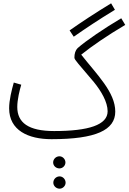

<svg xmlns="http://www.w3.org/2000/svg" viewBox="-20 -817 774 1156"><path d="M424 -596C499 -648 570 -696 672 -758L649 -797C546 -734 478 -689 399 -634ZM290 21C558 21 674 -34 674 -145C674 -262 564 -367 469 -488C534 -540 627 -604 734 -667L710 -707C610 -648 495 -570 447 -527C434 -514 428 -494 428 -470C428 -456 454 -432 545 -323C590 -268 628 -202 628 -147C628 -65 514 -28 306 -28C150 -28 84 -79 84 -173C84 -217 98 -274 108 -307L63 -320C50 -274 35 -214 35 -165C35 -32 150 21 290 21ZM338 197C357 197 374 181 374 161C374 141 357 124 338 124C317 124 300 141 300 161C300 181 317 197 338 197ZM339 319C358 319 375 302 375 283C375 262 358 245 339 245C318 245 301 262 301 283C301 302 318 319 339 319Z"/></svg>

Font: Noto Sans Arabic ExtCond Light
Style: Regular
Weight: 300
Width: 2
Designer: Monotype Design Team, Nadine Chahine, Nizar Qandah and Khaled Hosny
Foundry: Monotype Imaging Inc.
Version: Version 2.012